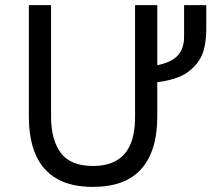

<svg xmlns="http://www.w3.org/2000/svg" viewBox="-20 -720 843 752"><path d="M344 12Q258 12 202.5 -20Q147 -52 120 -113.5Q93 -175 93 -263V-700H180V-263Q180 -172 218.2 -121Q256.5 -70 344 -70Q399.5 -70 436.2 -91.2Q473 -112.5 491 -155.2Q509 -198 509 -263V-700H596V-263Q596 -195 580 -143.5Q564 -92 532.5 -57.2Q501 -22.5 453.8 -5.2Q406.5 12 344 12ZM594 -398V-464Q652.5 -476 676.8 -503.2Q701 -530.5 701 -576V-700H788V-608Q788 -567 780 -531.8Q772 -496.5 750 -470Q720.5 -434.5 682 -419Q643.5 -403.5 594 -398Z"/></svg>

Font: Overpass
Style: Regular
Weight: 400
Designer: Delve Withrington, Dave Bailey, Thomas Jockin
Foundry: Delve Fonts LLC
Version: Version 4.000